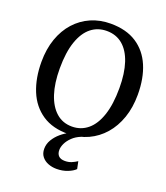

<svg xmlns="http://www.w3.org/2000/svg" viewBox="-175 -871 1072 1238"><g transform="rotate(20 361.0 -252.0)"><path d="M355 11Q247 12.5 175.2 -35.8Q103.5 -84 68.2 -170Q33 -256 33 -367.5Q33 -455.5 58 -526.5Q83 -597.5 128.5 -647.8Q174 -698 235.5 -724.8Q297 -751.5 370 -751.5Q476.5 -751.5 547.5 -705.5Q618.5 -659.5 654 -576Q689.5 -492.5 689.5 -380Q689.5 -292.5 664.8 -221Q640 -149.5 595 -98Q550 -46.5 488.8 -18.2Q427.5 10 355 11ZM359.5 -42Q421 -42 467 -80Q513 -118 538.2 -193.2Q563.5 -268.5 563.5 -380Q563.5 -480.5 540 -551.8Q516.5 -623 471.5 -660.8Q426.5 -698.5 362 -698.5Q300.5 -698.5 255 -662.2Q209.5 -626 184 -552.5Q158.5 -479 158.5 -367.5Q158.5 -267 182.2 -194.2Q206 -121.5 250.8 -81.8Q295.5 -42 359.5 -42ZM359.5 248.5Q329 248.5 302 238Q275 227.5 258.2 206.2Q241.5 185 241.5 153Q241.5 120.5 258.8 91.2Q276 62 304 38.2Q332 14.5 364.5 -1L396 -5L440.5 -1Q405 13 381.8 35.5Q358.5 58 347 82.2Q335.5 106.5 335.5 127.5Q335.5 153 349.5 167.5Q363.5 182 393 182Q417.5 182 437.5 173.8Q457.5 165.5 475.5 153.5L486 204Q469 221.5 435 235Q401 248.5 359.5 248.5Z"/></g></svg>

Font: Merriweather 20pt Medium
Style: Regular
Weight: 500
Version: Version 2.100